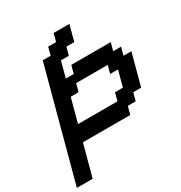

<svg xmlns="http://www.w3.org/2000/svg" viewBox="-258 -1033 1241 1317"><g transform="rotate(-30 362.0 -375.0)"><path d="M-33.7 125H91.3Q102.5 83.5 125 0.2Q147.5 -83 158.7 -125H533.7L550.3 -187.5H612.8L629.4 -250H691.9Q703.1 -292 725.3 -375.2Q747.6 -458.5 758.8 -500H696.3L713.4 -562.5H650.9L667.5 -625H355L338.4 -562.5H275.9Q281.2 -583.5 292.2 -625Q303.2 -666.5 309.1 -687.5H371.6L388.7 -750H451.2Q456.5 -771 467.5 -812.5Q478.5 -854 484.4 -875H359.4L342.8 -812.5H280.3L263.7 -750H201.2Q162.1 -604.5 83.7 -312.5Q5.4 -20.5 -33.7 125ZM504.4 -250H191.9L242.2 -437.5H304.7L321.3 -500H571.3L554.7 -437.5H617.2Q611.3 -417 600.1 -375Q588.9 -333 583.5 -312.5H521Z"/></g></svg>

Font: Faithful 32x
Style: Oblique
Weight: 400
Foundry: Faithful Resource Pack
Version: Version 1.0; January 27, 2023